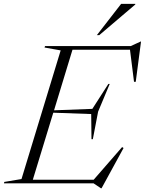

<svg xmlns="http://www.w3.org/2000/svg" viewBox="-62 -955 754 1000"><path d="M463.5 25.5 425.5 0H-41.5L-39.5 -7.5L50 -22.5L254 -692.5L170 -707.5L172.5 -715H619L670 -738.5H672.5L645 -529H636L615 -696H315.5L219.5 -380.5L419 -388L502.5 -518H509.5L449 -373.5L421.5 -230H414.5L413 -361L215.5 -368L109 -19H426L574 -189L581.5 -184L467 25.5ZM442.5 -772 569 -935H643L642.5 -931.5L455 -772Z"/></svg>

Font: Newsreader 72pt Light
Style: Italic
Weight: 300
Italic angle: -17°
Designer: Hugues Gentile
Foundry: Production Type
Version: Version 1.003; ttfautohint (v1.8.3)